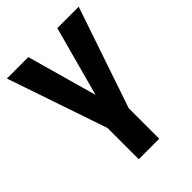

<svg xmlns="http://www.w3.org/2000/svg" viewBox="-212 -629 935 935"><g transform="rotate(-45 255.0 -162.0)"><path d="M257.3 -166.5 355.5 -528.3H502.9L325.7 -6.8V203.6H184.6V-11.2L8.3 -528.3H155.8Z"/></g></svg>

Font: MAUL Bold
Style: Bold
Weight: 700
Designer: MAUL
Version: Version 1.0; 2020; ttfautohint (v1.8.3)